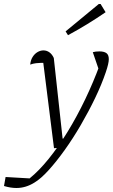

<svg xmlns="http://www.w3.org/2000/svg" viewBox="-100 -741 566 960"><path d="M-80 189 -72 144 48 151Q95 113 143.5 53Q192 -7 238.5 -83Q285 -159 326 -244.5Q367 -330 400 -420L401 -372L364 -480Q377 -484 397 -484Q420 -484 432 -475.5Q444 -467 444 -445Q444 -424 429 -380Q408 -318 375.5 -250.5Q343 -183 304 -116Q265 -49 223.5 9Q182 67 143 110Q104 153 72 172Q29 199 -18 199Q-47 199 -80 189ZM170 0 112 -462 136 -427Q97 -427 80.5 -425Q64 -423 51 -418Q53 -440 63 -456Q73 -472 87.5 -480.5Q102 -489 117 -489Q134 -489 147.5 -479Q161 -469 169 -451L213 -48H239L209 -3ZM240 -565 228 -584 394 -721H403L428 -680Q383 -649 336.5 -620.5Q290 -592 240 -565Z"/></svg>

Font: Piazzolla Thin ExtraLight
Style: Italic
Weight: 250
Italic angle: -11.3°
Version: Version 2.005